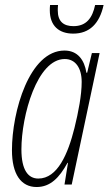

<svg xmlns="http://www.w3.org/2000/svg" viewBox="-20 -741 436 771"><path d="M274 -606C340 -606 380 -647 396 -721H362C351 -669 327 -636 275 -636C236 -636 212 -654 212 -699C212 -706 212 -709 213 -721H181C180 -711 180 -706 180 -700C180 -637 217 -606 274 -606ZM127 10C182 10 218 -27 251 -87H253L239 0H268L380 -528H349L330 -449H327C319 -500 292 -538 239 -538C98 -538 28 -293 28 -138C28 -42 64 10 127 10ZM134 -24C93 -24 66 -58 66 -141C66 -277 129 -504 240 -504C283 -504 308 -468 308 -412C308 -359 295 -292 279 -227C253 -123 211 -24 134 -24Z"/></svg>

Font: Noto Sans ExtraCondensed ExtraLight
Style: Italic
Weight: 200
Width: 2
Italic angle: -12°
Designer: Monotype Design Team
Foundry: Monotype Imaging Inc.
Version: Version 2.013